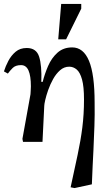

<svg xmlns="http://www.w3.org/2000/svg" viewBox="-32 -721 562 976"><path d="M435 216 347 235 327 231Q347 139 362.5 66.5Q378 -6 386.5 -73Q395 -140 395 -215Q395 -281 385 -317Q375 -353 358 -367.5Q341 -382 320 -382Q294 -382 273.5 -364Q253 -346 238 -319Q223 -292 213 -263.5Q203 -235 198 -213Q193 -191 193 -183L184 0H85L82 -15L123 -242Q123 -246 124 -259Q125 -272 125 -282Q125 -335 113 -362.5Q101 -390 75 -390Q47 -390 32.5 -375.5Q18 -361 8 -347L-12 -358Q-4 -384 10.5 -411.5Q25 -439 47.5 -458Q70 -477 104 -477Q153 -477 167 -432.5Q181 -388 178 -305H185Q195 -345 212.5 -385.5Q230 -426 260 -453Q290 -480 335 -480Q392 -480 420.5 -411.5Q449 -343 449 -199Q450 -137 448 -81.5Q446 -26 443 42Q441 79 439 121.5Q437 164 435 216ZM304 -521H264L279 -701H381V-677Z"/></svg>

Font: STIX Two Text Medium
Style: Regular
Weight: 500
Designer: Ross Mills, John Hudson & Paul Hanslow, Tiro Typeworks Ltd; with prior portions MicroPress Inc., and Coen Hoffman.
Foundry: Tiro Typeworks Ltd
Version: Version 2.13 b171